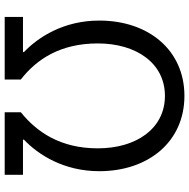

<svg xmlns="http://www.w3.org/2000/svg" viewBox="-14 -772 787 798"><g transform="rotate(90 379.0 -373.5)"><path d="M197 -76H51V0H311V-67C226 -133 161 -232 161 -387C161 -547 243 -666 379 -666C515 -666 597 -547 597 -387C597 -232 530 -134 447 -67V0H707V-76H561V-80C624 -140 692 -246 692 -393C692 -598 569 -747 379 -747C189 -747 66 -598 66 -393C66 -246 134 -140 197 -80Z"/></g></svg>

Font: Spoqa Han Sans Neo
Style: Regular
Weight: 400
Designer: [Spoqa Han Sans Neo] Dong-huui Kim ___ Younghwa Kang ___ Yujin Lee ___ [Noto Sans] Ryoko NISHIZUKA ____ (kana & ideograp
Foundry: Spoqa (http://www.spoqa-han-sans.com)
Version: Version 1.100;hotconv 1.0.109;makeotfexe 2.5.65596